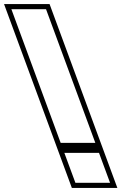

<svg xmlns="http://www.w3.org/2000/svg" viewBox="-351 -830 596 942"><path d="M-12.8 -19 -44.1 -104H125.9L157.2 -19L157.6 -18L189 67H19L-12.4 -18ZM-263.9 -700 -295.2 -785H-125.2L-93.9 -700L94.2 -190L125.5 -105H-44.5L-75.8 -190ZM-80 -129 1.5 92H224.8L143.3 -129ZM-331.1 -810 -61.9 -80H161.4L-107.8 -810Z"/></svg>

Font: Nordica Plus
Style: NordicaClassicBkExtOpOblOl
Weight: 900
Version: Version 1.01